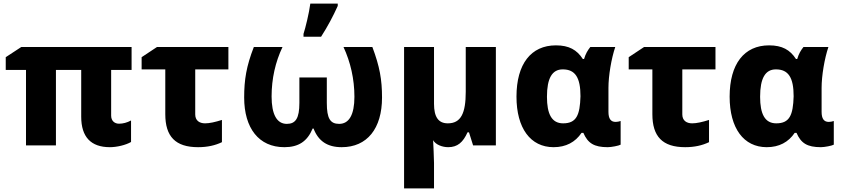

<svg xmlns="http://www.w3.org/2000/svg" viewBox="-20 -811 4694 1071"><path d="M593 10C632 10 682 -2 711 -19V-139C689 -127 666 -121 644 -121C620 -121 600 -136 600 -166V-421H714V-549H99L12 -492V-421H125V0H292V-421H433V-160C433 -47 487 10 593 10Z M1085 10C1137 10 1181 0 1218 -18V-142C1180 -130 1149 -123 1124 -123C1093 -123 1069 -138 1069 -173V-424H1254V-549H856L770 -492V-424H902V-174C902 -50 958 10 1085 10Z M1673 -606H1771C1808 -664 1837 -718 1864 -778V-791H1711C1704 -737 1684 -656 1673 -622ZM1566 10C1645 10 1694 -22 1724 -94H1729C1756 -24 1806 10 1886 10C2028 10 2111 -94 2111 -267C2111 -367 2098 -440 2057 -549H1896C1935 -465 1957 -370 1957 -271C1957 -171 1927 -120 1872 -120C1822 -120 1803 -150 1803 -237V-379H1650V-237C1650 -151 1629 -120 1580 -120C1524 -120 1495 -173 1495 -273C1495 -372 1516 -465 1556 -549H1396C1354 -441 1342 -366 1342 -267C1342 -96 1424 10 1566 10Z M2234 240H2401V98C2400 53 2398 13 2396 -29C2410 -4 2447 10 2480 10C2532 10 2563 -17 2588 -73H2596L2619 0H2746V-549H2578V-299C2578 -179 2551 -123 2478 -123C2425 -123 2401 -159 2401 -232V-549H2234Z M3068 10C3137 10 3189 -18 3224 -70H3234C3259 -12 3294 10 3370 10C3390 10 3432 2 3442 -4V-136C3433 -133 3423 -131 3414 -131C3387 -131 3374 -149 3374 -187V-321C3374 -388 3390 -484 3412 -549H3273C3258 -530 3247 -512 3238 -482H3231C3198 -533 3154 -558 3081 -558C2942 -558 2861 -454 2861 -272C2861 -96 2939 10 3068 10ZM3121 -123C3057 -123 3031 -176 3031 -271C3031 -375 3060 -424 3119 -424C3189 -424 3218 -378 3218 -274C3215 -168 3195 -123 3121 -123Z M3802 10C3854 10 3898 0 3935 -18V-142C3897 -130 3866 -123 3841 -123C3810 -123 3786 -138 3786 -173V-424H3971V-549H3573L3487 -492V-424H3619V-174C3619 -50 3675 10 3802 10Z M4257 10C4326 10 4378 -18 4413 -70H4423C4448 -12 4483 10 4559 10C4579 10 4621 2 4631 -4V-136C4622 -133 4612 -131 4603 -131C4576 -131 4563 -149 4563 -187V-321C4563 -388 4579 -484 4601 -549H4462C4447 -530 4436 -512 4427 -482H4420C4387 -533 4343 -558 4270 -558C4131 -558 4050 -454 4050 -272C4050 -96 4128 10 4257 10ZM4310 -123C4246 -123 4220 -176 4220 -271C4220 -375 4249 -424 4308 -424C4378 -424 4407 -378 4407 -274C4404 -168 4384 -123 4310 -123Z"/></svg>

Font: Kathrein 85 Heavy
Style: Regular
Weight: 900
Designer: Lazydogs Typefoundry, based on Open Sans by Ascender Corporation
Foundry: Lazydogs Typefoundry
Version: Version 1.003;PS 001.003;hotconv 1.0.88;makeotf.lib2.5.64775